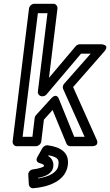

<svg xmlns="http://www.w3.org/2000/svg" viewBox="-20 -751 584 1019"><path d="M100 -25 181 -681H232L181 -265C179 -250 192 -240 203 -240H206C214 -240 222 -244 227 -250L410 -466H461L320 -306C313 -298 312 -287 315 -279L429 -25H374L293 -225C293 -225 282 -262 251 -228L171 -140C167 -136 165 -130 164 -125L152 -25ZM47 0C46 11 54 25 69 25H171C182 25 197 15 199 0L213 -116L259 -167L333 12C336 19 344 25 353 25H466C513 25 492 -12 492 -12L368 -289L532 -476C567 -515 517 -516 517 -516H404C397 -516 388 -513 382 -506L240 -338L285 -706C286 -717 278 -731 263 -731H162C151 -731 136 -721 134 -706ZM238 73C288 83 294 96 290 125C286 161 247 186 182 196V193C214 187 258 174 263 132C266 106 252 86 236 77ZM233 20C223 19 211 25 205 35L179 81C165 105 184 113 191 115C214 121 214 126 213 132C210 135 189 144 155 148C139 150 129 164 130 177L133 227C134 239 144 249 157 248C234 242 329 211 340 125C348 62 307 30 233 20Z"/></svg>

Font: Falling Sky
Style: CondOuObl
Weight: 400
Designer: Paul D. Hunt
Foundry: Adobe Systems Incorporated
Version: Version 1.02